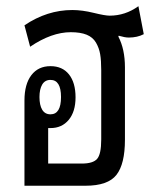

<svg xmlns="http://www.w3.org/2000/svg" viewBox="-20 -593 505 613"><path d="M378.9 -377.9V-147Q378.9 -69.3 351.8 -34.7Q324.7 0 252.9 0H58.1V-272Q58.1 -324.2 80.1 -353Q102.1 -381.8 141.1 -381.8Q179.2 -381.8 200.2 -355.5Q221.2 -329.1 221.2 -282.2Q221.2 -236.8 199.5 -210.4Q177.7 -184.1 141.1 -184.1H133.8V-70.8H241.2Q276.9 -70.8 290 -85.7Q303.2 -100.6 303.2 -147.9V-369.1Q303.2 -399.9 299.8 -419.9Q296.4 -439.9 286.4 -457Q276.4 -474.1 256.6 -482.2Q236.8 -490.2 206.1 -490.2Q144.5 -490.2 76.2 -443.8L58.1 -512.2Q130.4 -561 210.9 -561Q242.2 -561 278.8 -552Q315.4 -543 330.1 -543Q379.9 -543 421.9 -573.2L439 -483.9Q418.5 -473.1 391.1 -473.1Q378.9 -473.1 358.9 -479L357.9 -476.1Q378.9 -436 378.9 -377.9ZM141.1 -228Q174.8 -228 174.8 -283.2Q174.8 -337.9 141.1 -337.9Q123.5 -337.9 114.7 -323Q106 -308.1 106 -283.2Q106 -257.3 114.7 -242.7Q123.5 -228 141.1 -228Z"/></svg>

Font: Noto Sans Thai Looped ExtraCond
Style: Regular
Weight: 400
Width: 2
Designer: Sasikarn Vongin, Ben Mitchell
Foundry: The Fontpad Ltd
Version: Version 1.00